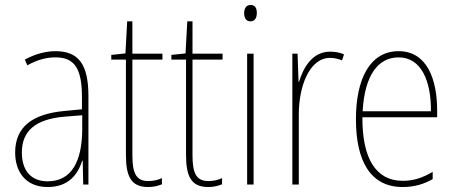

<svg xmlns="http://www.w3.org/2000/svg" viewBox="-20 -743 1830 773"><path d="M203 -537C162 -537 118 -524 80 -503L90 -480C133 -504 170 -512 203 -512C278 -512 310 -471 310 -351V-303L237 -296C113 -284 41 -234 41 -129C41 -53 82 10 172 10C258 10 294 -43 311 -96H313L315 0H336V-356C336 -486 295 -537 203 -537ZM237 -273 311 -279V-220C310 -98 271 -13 172 -13C106 -13 68 -55 68 -129C68 -219 127 -263 237 -273Z M577 -14C526 -14 513 -49 513 -119V-503H634V-527H513V-657H492L485 -528L428 -522V-503H487V-120C487 -37 505 10 576 10C600 10 616 5 632 -1V-26C618 -19 598 -14 577 -14Z M819 -14C768 -14 755 -49 755 -119V-503H876V-527H755V-657H734L727 -528L670 -522V-503H729V-120C729 -37 747 10 818 10C842 10 858 5 874 -1V-26C860 -19 840 -14 819 -14Z M989 -723C969 -723 963 -706 963 -690C963 -672 970 -657 988 -657C1006 -657 1014 -671 1014 -691C1014 -707 1009 -723 989 -723ZM1001 -527H975V0H1001Z M1309 -535C1237 -535 1201 -470 1184 -414H1182L1178 -527H1157V0H1183V-283C1183 -394 1225 -510 1309 -510C1328 -510 1344 -505 1357 -500L1365 -524C1348 -532 1328 -535 1309 -535Z M1585 -537C1468 -537 1413 -423 1413 -263C1413 -97 1470 10 1601 10C1649 10 1687 -2 1722 -22V-51C1679 -26 1644 -15 1601 -15C1493 -15 1438 -106 1439 -271H1740V-298C1740 -424 1699 -537 1585 -537ZM1585 -512C1676 -512 1716 -417 1715 -295H1440C1448 -440 1502 -512 1585 -512Z"/></svg>

Font: Noto Sans Myanmar UI Condensed Thin
Style: Regular
Weight: 100
Width: 3
Designer: Monotype Design Team
Foundry: Monotype Imaging Inc.
Version: Version 2.103